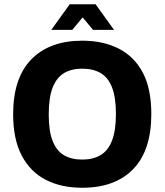

<svg xmlns="http://www.w3.org/2000/svg" viewBox="-20 -872 777 906"><path d="M368 14Q269 14 196 -23.5Q123 -61 82.5 -138Q42 -215 42 -333Q42 -504 128 -592Q214 -680 368 -680Q467 -680 540.5 -642.5Q614 -605 654 -529Q694 -453 694 -334Q694 -162 608.5 -74Q523 14 368 14ZM368 -119Q419 -119 454.5 -140Q490 -161 508.5 -208.5Q527 -256 527 -334Q527 -413 508.5 -460Q490 -507 454.5 -527.5Q419 -548 368 -548Q317 -548 282 -527Q247 -506 228.5 -459Q210 -412 210 -332Q210 -253 228.5 -206.5Q247 -160 282 -139.5Q317 -119 368 -119ZM222 -731 309 -852H431L518 -731H419L370 -790L321 -731Z"/></svg>

Font: Maven Pro
Style: Bold
Weight: 700
Designer: Joe Prince
Foundry: Joe Prince
Version: Version 2.103